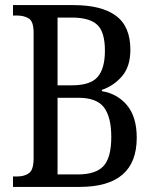

<svg xmlns="http://www.w3.org/2000/svg" viewBox="-20 -734 607 754"><path d="M31 0V-41H47Q76 -41 94 -54Q112 -67 112 -113V-605Q112 -650 93 -661.5Q74 -673 47 -673H31V-714H268Q379 -714 435.5 -672Q492 -630 492 -539Q492 -473 459.5 -435Q427 -397 380 -381V-376Q441 -366 479 -320.5Q517 -275 517 -193Q517 0 293 0ZM263 -399Q335 -399 363.5 -432Q392 -465 392 -535Q392 -609 361.5 -637Q331 -665 262 -665H206V-399ZM286 -49Q356 -49 386.5 -82Q417 -115 417 -196Q417 -274 388.5 -312Q360 -350 288 -350H206V-49Z"/></svg>

Font: Noto Serif Condensed
Style: Regular
Weight: 400
Width: 3
Designer: Monotype Design Team
Foundry: Monotype Imaging Inc.
Version: Version 2.013; ttfautohint (v1.8.4.7-5d5b)